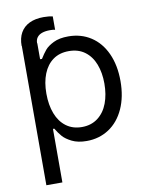

<svg xmlns="http://www.w3.org/2000/svg" viewBox="-93 -724 766 990"><g transform="rotate(-10 290.0 -229.0)"><path d="M204.1 -657.2Q232.4 -657.2 252 -652.3V-582Q247.1 -584 239.7 -584.5Q232.4 -585 225.6 -585Q201.2 -585 184.1 -579.1Q167 -573.2 157.7 -561Q148.4 -548.8 148.4 -530.3H67.4Q67.4 -571.3 83.5 -599.6Q99.6 -627.9 130.4 -642.6Q161.1 -657.2 204.1 -657.2ZM68.4 -530.3H149.4V-446.3H159.2Q174.8 -471.7 189.5 -489.3Q204.1 -506.8 234.9 -522Q265.6 -537.1 312.5 -537.1Q378.9 -537.1 430.2 -503.9Q481.4 -470.7 509.8 -408.7Q538.1 -346.7 538.1 -263.7Q538.1 -181.6 509.8 -119.1Q481.4 -56.6 430.2 -22.9Q378.9 10.7 313.5 10.7Q267.6 10.7 236.3 -4.9Q205.1 -20.5 189.5 -38.6Q173.8 -56.6 159.2 -81.1H152.3V199.2H68.4ZM301.8 -64.5Q350.6 -64.5 385.3 -90.8Q419.9 -117.2 437 -162.6Q454.1 -208 454.1 -265.6Q454.1 -322.3 437 -366.7Q419.9 -411.1 385.7 -436.5Q351.6 -461.9 301.8 -461.9Q252.9 -461.9 219.2 -437.5Q185.5 -413.1 168 -369.1Q150.4 -325.2 150.4 -265.6Q150.4 -206.1 168 -160.6Q185.5 -115.2 219.7 -89.8Q253.9 -64.5 301.8 -64.5Z"/></g></svg>

Font: Pretendard Std Variable
Style: Regular
Weight: 400
Designer: Base glyphs from Inter by Rasmus Andersson; Hangeul glyphs from Noto Sans CJK(Source Han Sans) by Jang Soo-young and Kan
Foundry: Kil Hyung-jin
Version: Version 1.309;Glyphs 3.2 (3225)